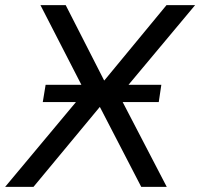

<svg xmlns="http://www.w3.org/2000/svg" viewBox="-37 -725 777 745"><path d="M-17 0 307 -388 305 -345 120 -705H218L367 -413H368L609 -705H720L414 -339L413 -379L610 0H511L350 -311H351L93 0ZM129 -329 140 -396H589L579 -329Z"/></svg>

Font: Nunito Sans 7pt
Style: Italic
Weight: 400
Italic angle: -9°
Designer: Vernon Adams
Foundry: Vernon Adams
Version: Version 3.101;gftools[0.9.27]